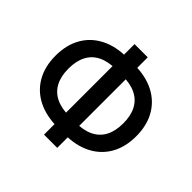

<svg xmlns="http://www.w3.org/2000/svg" viewBox="-194 -974 1220 1220"><g transform="rotate(45 416.0 -364.5)"><path d="M384.3 -50.8Q281.2 -50.8 207 -88.9Q132.8 -127 93 -197.3Q53.2 -267.6 53.2 -363.8Q53.2 -460 93 -530.3Q132.8 -600.6 207 -638.7Q281.2 -676.8 384.3 -676.8H447.8Q550.8 -676.8 624.8 -638.7Q698.7 -600.6 738.5 -530.3Q778.3 -460 778.3 -363.8Q778.3 -267.6 738.5 -197.3Q698.7 -127 624.8 -88.9Q550.8 -50.8 447.8 -50.8ZM388.2 -153.3H443.8Q516.1 -153.3 564.5 -177.2Q612.8 -201.2 637.5 -248Q662.1 -294.9 662.1 -363.8Q662.1 -432.6 637.5 -479.5Q612.8 -526.4 564.5 -550.3Q516.1 -574.2 443.8 -574.2H388.2Q315.9 -574.2 267.3 -550.3Q218.8 -526.4 194.1 -479.5Q169.4 -432.6 169.4 -363.8Q169.4 -294.9 194.1 -248Q218.8 -201.2 267.3 -177.2Q315.9 -153.3 388.2 -153.3ZM356.4 43V-770.5H475.1V43Z"/></g></svg>

Font: Inter
Style: 540
Weight: 540
Designer: Rasmus Andersson
Foundry: rsms
Version: Version 4.001;git-66647c0bb